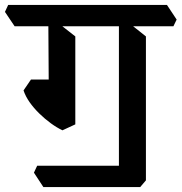

<svg xmlns="http://www.w3.org/2000/svg" viewBox="-59 -644 733 775"><path d="M530 52 421 38V-571L457 -555L530 -497ZM116 111 78 53 91 25H530V84L507 111ZM193 -118Q170 -129 146 -146.5Q122 -164 99.5 -186Q77 -208 60.5 -231.5Q44 -255 36 -279L66 -323H182L245 -286V-142ZM245 -223 138 -257 136 -571 171 -555 245 -497ZM0 -538 -39 -596 -26 -624H615L654 -565L641 -538Z"/></svg>

Font: Eczar Medium
Style: Regular
Weight: 500
Designer: Vaibhav Singh
Foundry: Rosetta Type Foundry
Version: Version 2.000